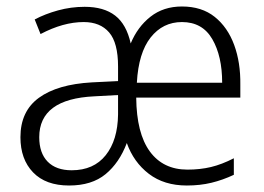

<svg xmlns="http://www.w3.org/2000/svg" viewBox="-20 -562 813 592"><path d="M541 -542Q602 -542 642 -510Q682 -478 702 -423.5Q722 -369 721 -301V-261H400Q401 -151 442 -95Q483 -39 558 -39Q597 -39 630.5 -47Q664 -55 701 -74V-23Q667 -7 632 1.5Q597 10 556 10Q486 10 439 -26Q392 -62 371 -121Q348 -60 305.5 -25Q263 10 193 10Q121 10 82 -30.5Q43 -71 43 -139Q43 -219 100 -260.5Q157 -302 263 -308L344 -312V-357Q344 -430 316.5 -462Q289 -494 238 -494Q175 -494 105 -457L87 -502Q119 -519 159 -530Q199 -541 241 -541Q300 -541 335 -514Q370 -487 383 -428Q404 -479 444 -510.5Q484 -542 541 -542ZM541 -494Q482 -494 444.5 -446.5Q407 -399 402 -307H665Q665 -389 634.5 -441.5Q604 -494 541 -494ZM271 -265Q101 -257 101 -139Q101 -90 127 -63.5Q153 -37 201 -37Q269 -37 306 -83.5Q343 -130 344 -209V-269Z"/></svg>

Font: Noto Sans Myanmar UI SemiCondensed Light
Style: Regular
Weight: 300
Width: 4
Designer: Monotype Design Team
Foundry: Monotype Imaging Inc.
Version: Version 2.103; ttfautohint (v1.8.4.7-5d5b)